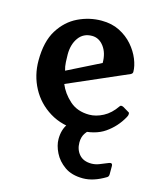

<svg xmlns="http://www.w3.org/2000/svg" viewBox="-101 -523 655 794"><g transform="rotate(15 226.5 -126.0)"><path d="M154 -158Q169 -121 202 -91.5Q235 -62 286 -62Q315 -62 345.5 -78Q376 -94 399 -128Q401 -132 406 -132Q410 -132 415 -129.5Q420 -127 441 -114Q444 -113 444 -107Q444 -100 439 -92Q414 -47 372 -18Q330 11 262 11Q189 11 136 -21.5Q83 -54 54.5 -107.5Q26 -161 26 -224Q26 -306 57 -355.5Q88 -405 136 -428Q184 -451 236 -451Q280 -451 313.5 -434Q347 -417 370 -390.5Q393 -364 405 -334.5Q417 -305 417 -280Q417 -273 409 -269ZM285 -283Q285 -326 264.5 -353Q244 -380 214 -380Q177 -380 156.5 -351.5Q136 -323 136 -280Q136 -267 137 -247.5Q138 -228 143 -212ZM369 -40Q373 -34 373 -30Q373 -24 362 -24Q358 -24 344.5 -20Q331 -16 315.5 -7Q300 2 288.5 18.5Q277 35 277 59Q277 90 295 110.5Q313 131 347 131Q363 131 379 125Q395 119 407.5 113.5Q420 108 424 108Q432 108 432 119V154Q432 164 425 168Q374 199 329 199Q281 199 250.5 177.5Q220 156 205 125.5Q190 95 190 68Q190 28 209 1.5Q228 -25 254.5 -40Q281 -55 305 -61.5Q329 -68 339 -68Q348 -68 354 -60Z"/></g></svg>

Font: Young Serif
Style: Regular
Weight: 400
Designer: Bastien Sozeau
Foundry: NBR — Bastien Sozeau
Version: Version 3.004; ttfautohint (v1.8.4.7-5d5b);gftools[0.9.33]